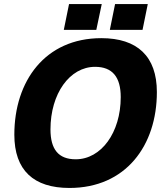

<svg xmlns="http://www.w3.org/2000/svg" viewBox="-20 -915 812 951"><path d="M296 -767H457L484 -895H322ZM524 -767H686L712 -895H550ZM324 16C603 16 757 -194 757 -459C757 -636 660 -726 482 -726C203 -726 51 -513 51 -248C51 -71 147 16 324 16ZM355 -126C269 -126 230 -176 230 -274C230 -451 325 -584 451 -584C537 -584 578 -533 578 -434C578 -258 481 -126 355 -126Z"/></svg>

Font: Geist ExtraBold
Style: Italic
Weight: 800
Italic angle: -12°
Designer: Basement.studio, Andrés Briganti, Mateo Zaragoza
Foundry: Basement.studio, Vercel, Andrés Briganti, Guido Ferreyra, Mateo Zaragoza
Version: Version 1.500